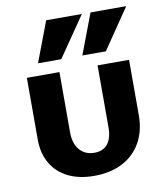

<svg xmlns="http://www.w3.org/2000/svg" viewBox="-81 -777 734 853"><g transform="rotate(-10 286.0 -351.0)"><path d="M276 8Q208 8 158.5 -16.5Q109 -41 82.5 -87Q56 -133 56 -194V-473H203V-202Q203 -150 228 -121.5Q253 -93 294 -93Q334 -93 354.5 -119Q375 -145 375 -193V-473H517V-223Q517 -153 487.5 -100.5Q458 -48 403.5 -20Q349 8 276 8ZM116 -528 185 -710H346L221 -528ZM316 -528 385 -710H546L422 -528Z"/></g></svg>

Font: Ysabeau SC ExtraBold
Style: Regular
Weight: 800
Designer: Christian Thalmann (Catharsis Fonts)
Version: Version 2.001;gftools[0.9.30]; featfreeze: smcp